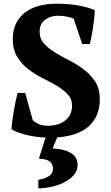

<svg xmlns="http://www.w3.org/2000/svg" viewBox="-20 -732 598 1037"><path d="M157 -83Q168 -72 188 -62.5Q208 -53 241 -53Q296 -53 332.5 -81.5Q369 -110 369 -161Q369 -198 345.5 -223Q322 -248 286 -269Q250 -290 209 -310.5Q168 -331 132 -359Q96 -387 72.5 -425.5Q49 -464 49 -521Q49 -570 67 -606Q85 -642 116.5 -665.5Q148 -689 191 -700.5Q234 -712 284 -712Q345 -712 397.5 -703.5Q450 -695 492 -677Q491 -657 488.5 -631Q486 -605 482 -579.5Q478 -554 473.5 -531.5Q469 -509 465 -494H424L378 -631Q366 -637 342.5 -642Q319 -647 294 -647Q252 -647 223 -625Q194 -603 194 -561Q194 -523 218 -496.5Q242 -470 278 -448Q314 -426 356.5 -404.5Q399 -383 435 -355Q471 -327 495 -289.5Q519 -252 519 -197Q519 -104 460.5 -51Q402 2 289 10L264 70Q324 72 361.5 93.5Q399 115 399 159Q399 192 376.5 216Q354 240 321.5 255.5Q289 271 252.5 278Q216 285 187 285V239Q222 234 244.5 219Q267 204 266 176Q265 153 248.5 140Q232 127 190 125L226 11Q197 10 168 5.5Q139 1 114.5 -5.5Q90 -12 71 -19.5Q52 -27 42 -35Q43 -58 47 -84.5Q51 -111 55.5 -137.5Q60 -164 65 -188Q70 -212 75 -230H116Z"/></svg>

Font: PT Serif
Style: Bold
Weight: 700
Designer: A.Korolkova, O.Umpeleva, V.Yefimov
Foundry: ParaType Ltd
Version: Version 1.000W OFL; ttfautohint (v1.6)